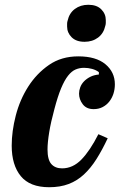

<svg xmlns="http://www.w3.org/2000/svg" viewBox="-20 -772 501 804"><path d="M186 12Q105 12 67 -34.5Q29 -81 29 -162Q29 -222 46 -288Q63 -354 98 -409Q133 -464 185 -500Q237 -536 308 -536Q382 -536 421.5 -503Q461 -470 461 -419Q461 -398 455 -379.5Q449 -361 437.5 -346.5Q426 -332 409.5 -323.5Q393 -315 372 -315Q342 -315 326.5 -335.5Q311 -356 311 -380Q311 -393 316 -406.5Q321 -420 331.5 -431Q342 -442 357.5 -450Q373 -458 394 -460V-470Q382 -479 365.5 -483.5Q349 -488 332 -488Q313 -488 296.5 -481Q280 -474 265 -455Q250 -436 236 -402.5Q222 -369 208 -316Q193 -261 186 -218Q179 -175 179 -146Q179 -103 195 -85Q211 -67 240 -67Q285 -67 321 -104Q357 -141 392 -210L431 -193Q408 -144 384 -106Q360 -68 331.5 -41.5Q303 -15 267.5 -1.5Q232 12 186 12ZM334 -597Q299 -597 280 -616Q261 -635 261 -661Q261 -666 261 -672.5Q261 -679 263 -685Q270 -717 293.5 -734.5Q317 -752 350 -752Q385 -752 404 -733Q423 -714 423 -688Q423 -683 423 -676.5Q423 -670 421 -664Q414 -632 390.5 -614.5Q367 -597 334 -597Z"/></svg>

Font: IBM Plex Serif
Style: Bold Italic
Weight: 700
Italic angle: -14°
Designer: Mike Abbink, Paul van der Laan, Pieter van Rosmalen
Foundry: Bold Monday
Version: Version 3.001